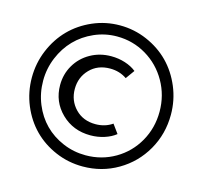

<svg xmlns="http://www.w3.org/2000/svg" viewBox="-111 -886 1080 1023"><g transform="rotate(15 429.5 -375.0)"><path d="M45.9 -374Q45.9 -453.6 75.9 -525.6Q106 -597.7 157.2 -649.9Q208.5 -702.1 279.3 -732.9Q350.1 -763.7 428.7 -763.7Q507.3 -763.7 578.6 -732.9Q649.9 -702.1 701.2 -650.1Q752.4 -598.1 782.7 -525.9Q813 -453.6 813 -373.5Q813 -267.1 762 -178Q710.9 -88.9 622.8 -37.4Q534.7 14.2 429.2 14.2Q350.1 14.2 279.3 -16.1Q208.5 -46.4 157.2 -98.1Q106 -149.9 75.9 -221.9Q45.9 -293.9 45.9 -374ZM108.4 -373.5Q108.4 -305.7 133.3 -245.1Q158.2 -184.6 200.9 -141.4Q243.7 -98.1 303.2 -72.8Q362.8 -47.4 429.2 -47.4Q517.6 -47.4 591.6 -90.6Q665.5 -133.8 708 -208.7Q750.5 -283.7 750.5 -373.5Q750.5 -463.4 707.5 -539.1Q664.6 -614.7 590.6 -658.7Q516.6 -702.6 428.7 -702.6Q363.3 -702.6 304 -676.5Q244.6 -650.4 201.9 -606.4Q159.2 -562.5 133.8 -501.5Q108.4 -440.4 108.4 -373.5ZM426.3 -156.7Q330.6 -156.7 266.1 -219.7Q201.7 -282.7 201.7 -374.5Q201.7 -434.6 231 -484.6Q260.3 -534.7 311.8 -563.7Q363.3 -592.8 426.3 -592.8Q466.3 -592.8 502.9 -581.1Q539.6 -569.3 564.9 -548.8L529.8 -500Q489.7 -527.8 437 -527.8Q368.7 -527.8 325.7 -483.4Q282.7 -439 282.7 -374.5Q282.7 -310.1 325.7 -265.6Q368.7 -221.2 437 -221.2Q489.7 -221.2 529.8 -249L564.9 -200.7Q539.6 -180.2 502.9 -168.5Q466.3 -156.7 426.3 -156.7Z"/></g></svg>

Font: Spartan MB Med
Style: Regular
Weight: 500
Designer: Matt Bailey, Mirko Velimirovic
Foundry: Matt Bailey
Version: Version 1.005